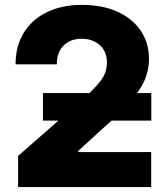

<svg xmlns="http://www.w3.org/2000/svg" viewBox="-20 -757 678 777"><path d="M53.2 0V-126L318.4 -358.4Q363.3 -398.9 387.9 -430.9Q412.6 -462.9 412.6 -503.9Q412.6 -548.8 383.8 -574.5Q355 -600.1 310.5 -600.1Q265.1 -600.1 237.5 -573Q210 -545.9 210 -496.6H43Q43 -570.8 76.4 -624.8Q109.9 -678.7 170.4 -708Q231 -737.3 311.5 -737.3Q394 -737.3 455.1 -709.7Q516.1 -682.1 549.6 -632.6Q583 -583 583 -517.1Q583 -475.6 566.4 -435.1Q549.8 -394.5 506.6 -345Q463.4 -295.4 384.3 -226.6L296.9 -146.5V-141.6H591.8V0ZM153.8 -269V-380.4H592.3V-269Z"/></svg>

Font: Inter Extra Bold
Style: Regular
Weight: 800
Designer: Rasmus Andersson
Foundry: rsms
Version: Version 4.000;git-3c8e0fc